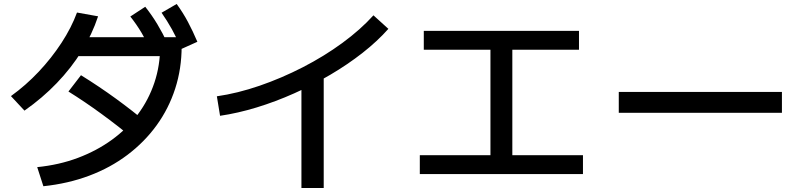

<svg xmlns="http://www.w3.org/2000/svg" viewBox="-20 -875 4040 965"><path d="M167 -35Q277 -46 371.5 -81.5Q466 -117 542.5 -172.5Q619 -228 673 -300.5Q727 -373 756 -459.5Q785 -546 785 -643L830 -593H340V-688H893V-643Q893 -530 860.5 -429.5Q828 -329 767 -245Q706 -161 620.5 -96.5Q535 -32 428.5 8Q322 48 198 61ZM35 -392Q110 -446 174.5 -514.5Q239 -583 289 -659.5Q339 -736 367 -812L473 -793Q443 -702 390.5 -617.5Q338 -533 265.5 -457.5Q193 -382 103 -319ZM661 -170Q573 -242 489.5 -303Q406 -364 324 -415L387 -497Q479 -440 563.5 -378.5Q648 -317 725 -252ZM743 -613Q716 -669 691 -711Q666 -753 635 -792L710 -841Q744 -798 771 -753Q798 -708 823 -655ZM892 -629Q868 -685 844 -728Q820 -771 792 -811L868 -855Q900 -811 924.5 -765Q949 -719 972 -665Z M1070 -391Q1174 -406 1284.5 -444Q1395 -482 1502 -537Q1609 -592 1700.5 -659Q1792 -726 1857 -798L1932 -730Q1877 -668 1802.5 -609.5Q1728 -551 1640.5 -499.5Q1553 -448 1459 -406Q1365 -364 1270 -335Q1175 -306 1086 -293ZM1495 70V-503H1607V70Z M2090 0V-95H2445V-625H2110V-720H2890V-625H2555V-95H2910V0Z M3090 -308V-413H3910V-308Z"/></svg>

Font: M PLUS 1 Medium
Style: Regular
Weight: 500
Designer: Coji Morishita
Foundry: UNDERFOREST DESIGN
Version: Version 1.001